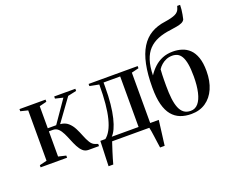

<svg xmlns="http://www.w3.org/2000/svg" viewBox="-155 -1114 1876 1557"><g transform="rotate(-20 783.0 -336.0)"><path d="M13 0V-18.5L76.5 -34V-468.5L13.5 -484V-502.5H238.5V-484L176 -468.5V-278H248.5L380 -468L313 -484V-502.5H495.5V-484L421.5 -468L281.5 -275Q323.5 -271.5 349.8 -248Q376 -224.5 392.8 -191.2Q409.5 -158 423 -123.2Q436.5 -88.5 452.8 -61.8Q469 -35 494.5 -26.5L517 -18.5V0H426.5Q398 0 378.2 -18.2Q358.5 -36.5 343.8 -65Q329 -93.5 316.2 -125.5Q303.5 -157.5 289.5 -186.2Q275.5 -215 256.8 -233.2Q238 -251.5 210.5 -251.5H176V-34L241.5 -18.5V0Z M575 0V-31L585 -36Q610.5 -56 630 -91.8Q649.5 -127.5 663 -180.5Q676.5 -233.5 683.2 -305Q690 -376.5 690 -468.5L610 -484V-502.5H1033.5V-484L971 -468.5V0ZM640 -36H871.5V-472H728V-434Q728 -354 721.2 -288.2Q714.5 -222.5 702.2 -172.2Q690 -122 674 -87.8Q658 -53.5 640 -36ZM534 180Q535 146 536.2 110.2Q537.5 74.5 539 37.8Q540.5 1 541.5 -36H665.5L631 -2.5Q627 9.5 620 30.8Q613 52 604.5 78.2Q596 104.5 588.2 131.2Q580.5 158 574.5 180ZM978.5 180Q975 157.5 971.5 131.5Q968 105.5 964.5 79.8Q961 54 957.5 32.2Q954 10.5 950.5 -2.5L925 -34H1045Q1042.5 -14 1039.8 7.8Q1037 29.5 1034.2 52.2Q1031.5 75 1028.5 97.2Q1025.5 119.5 1022.8 140.5Q1020 161.5 1018 180Z M1311 12Q1259.5 12 1217.8 -4Q1176 -20 1146.2 -56Q1116.5 -92 1101 -150.8Q1085.5 -209.5 1085.5 -296.5Q1085.5 -411.5 1103 -496Q1120.5 -580.5 1155.5 -637Q1190.5 -693.5 1243.2 -724.8Q1296 -756 1366 -765Q1426.5 -774 1456.8 -788.5Q1487 -803 1495.5 -832.5L1501.5 -851.5H1526.5Q1526.5 -833 1524.2 -812.2Q1522 -791.5 1518.2 -771Q1514.5 -750.5 1510 -731.5Q1502 -716 1484.2 -708Q1466.5 -700 1441 -695.5Q1415.5 -691 1384.5 -686.5Q1322 -679 1274 -659.8Q1226 -640.5 1193.2 -606.2Q1160.5 -572 1143 -518.5Q1125.5 -465 1124 -389Q1148 -425.5 1179 -454.2Q1210 -483 1250 -499.5Q1290 -516 1341 -516Q1381 -516 1417.8 -504.5Q1454.5 -493 1483 -465.8Q1511.5 -438.5 1528 -391.5Q1544.5 -344.5 1544.5 -274Q1544.5 -187.5 1516.2 -123.2Q1488 -59 1435.8 -23.5Q1383.5 12 1311 12ZM1315 -14Q1354 -14 1380 -44.5Q1406 -75 1419.2 -132.2Q1432.5 -189.5 1432.5 -269Q1432.5 -334.5 1424.8 -376.8Q1417 -419 1402.8 -443Q1388.5 -467 1368.5 -476.5Q1348.5 -486 1324 -486Q1296 -486 1272.2 -476Q1248.5 -466 1230 -449.8Q1211.5 -433.5 1199.5 -414.5Q1197.5 -390 1196.8 -369.5Q1196 -349 1195.8 -326.5Q1195.5 -304 1195.5 -273Q1195.5 -210.5 1201.2 -162.2Q1207 -114 1220.5 -81Q1234 -48 1257 -31Q1280 -14 1315 -14Z"/></g></svg>

Font: Merriweather 144pt
Style: Regular
Weight: 400
Version: Version 2.100